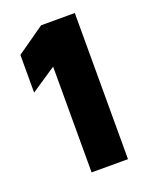

<svg xmlns="http://www.w3.org/2000/svg" viewBox="-93 -899 408 533"><g transform="rotate(-20 111.0 -632.0)"><path d="M11.7 -678.7V-790L93.8 -847.7H193.4V-416H85.9V-728.5Z"/></g></svg>

Font: Dinish
Style: Bold
Weight: 700
Designer: Bert Driehuis
Foundry: Playbeing
Version: Version 3.006; git-39231f3c-release